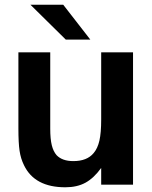

<svg xmlns="http://www.w3.org/2000/svg" viewBox="-20 -783 646 814"><path d="M82 -82Q68 -110 63 -143.5Q58 -177 58 -238V-561H193V-237Q193 -194 199.5 -167.5Q206 -141 220 -125Q244 -100 291 -100Q349 -100 377 -134Q394 -154 401.5 -187Q409 -220 409 -276V-561H544V0H409V-71Q378 -28 342.5 -8.5Q307 11 257 11Q127 11 82 -82ZM248 -763 363 -615H259L109 -763Z"/></svg>

Font: Open Sauce One
Style: Bold
Weight: 700
Designer: Alfredo Marco Pradil
Foundry: Creative Sauce Fz LLC
Version: Version 1.477